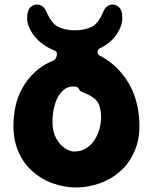

<svg xmlns="http://www.w3.org/2000/svg" viewBox="-20 -815 676 849"><path d="M594 -305Q603 -221 580.5 -160.5Q558 -100 516 -61.5Q474 -23 421.5 -4.5Q369 14 317 14Q265 14 213 -4.5Q161 -23 119 -61.5Q77 -100 55 -160.5Q33 -221 42 -305Q51 -391 97.5 -454.5Q144 -518 213 -546Q227 -551 231 -568.5Q235 -586 222 -591Q165 -614 132.5 -655Q100 -696 100 -736Q100 -771 117 -785Q134 -799 154.5 -793.5Q175 -788 185 -764Q208 -710 238.5 -695.5Q269 -681 311 -681Q352 -681 383.5 -695.5Q415 -710 437 -764Q447 -788 467 -793.5Q487 -799 504 -785Q521 -771 521 -736Q521 -700 495 -662Q469 -624 421 -601Q412 -596 411.5 -585Q411 -574 421 -569Q489 -535 536.5 -466.5Q584 -398 594 -305ZM307 -145Q339 -145 362 -160Q385 -175 399.5 -198.5Q414 -222 420.5 -248Q427 -274 427 -295Q427 -338 412.5 -362.5Q398 -387 348 -406Q334 -411 329 -421Q324 -431 315 -432Q281 -436 258 -414.5Q235 -393 223.5 -356Q212 -319 212 -276Q212 -233 228 -204Q244 -175 266.5 -160Q289 -145 307 -145Z"/></svg>

Font: Potta One
Style: Regular
Weight: 400
Designer: 108,108go
Foundry: Font Zone 108
Version: Version 1.000